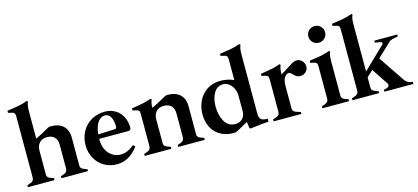

<svg xmlns="http://www.w3.org/2000/svg" viewBox="-59 -1166 3549 1631"><g transform="rotate(-15 1715.5 -351.0)"><path d="M558 -17V0H325V-17L357 -29Q384 -40 384 -69V-278Q384 -322 361 -345.5Q338 -369 295 -369Q253 -369 229 -343Q205 -317 205 -275V-62Q205 -49 213 -41Q221 -33 232 -29L264 -17V0H30V-17L63 -29Q90 -40 90 -69V-608Q90 -628 83.5 -635.5Q77 -643 63 -646L30 -654V-672Q94 -681 131.5 -688Q169 -695 209 -710L219 -702Q205 -681 205 -617V-380Q249 -400 325 -444Q334 -450 350 -450Q421 -450 460 -414Q499 -378 499 -311V-62Q499 -49 507 -41Q515 -33 526 -29Z M984 -115 1001 -99Q923 8 814 8Q751 8 701 -21.5Q651 -51 623 -102.5Q595 -154 595 -216Q595 -284 625 -337.5Q655 -391 707.5 -421Q760 -451 826 -451Q877 -451 917 -427Q957 -403 979 -360.5Q1001 -318 1001 -265Q1001 -254 995 -247Q989 -240 978 -240H721V-239Q721 -157 762.5 -110.5Q804 -64 866 -64Q926 -64 984 -115ZM723 -279 872 -285Q886 -285 886 -306Q886 -358 868 -389Q850 -420 820 -420Q780 -420 754.5 -382Q729 -344 723 -279Z M1585 -17V0H1352V-17L1384 -29Q1411 -40 1411 -69V-278Q1411 -322 1388 -345.5Q1365 -369 1322 -369Q1280 -369 1256 -343Q1232 -317 1232 -275V-62Q1232 -49 1240 -41Q1248 -33 1259 -29L1291 -17V0H1057V-17L1090 -29Q1117 -40 1117 -69V-354Q1117 -374 1110.5 -381.5Q1104 -389 1090 -392L1057 -400V-418Q1129 -429 1159.5 -435.5Q1190 -442 1229 -456L1239 -448Q1227 -428 1225 -380H1231Q1280 -403 1352 -444Q1363 -451 1377 -451Q1448 -451 1487 -414.5Q1526 -378 1526 -311V-62Q1526 -49 1534 -41Q1542 -33 1553 -29Z M1622 -213Q1622 -274 1647 -328Q1672 -382 1722 -416Q1772 -450 1844 -450Q1876 -450 1906.5 -443Q1937 -436 1959 -425V-608Q1959 -628 1952.5 -635.5Q1946 -643 1932 -646L1899 -654V-672Q1963 -681 2000.5 -688Q2038 -695 2078 -710L2088 -702Q2074 -679 2074 -617V-95Q2074 -62 2091 -48Q2108 -34 2148 -35V-9Q2092 -6 2028 3L1988 8L1978 3L1970 -52H1966L1878 -3Q1858 8 1840 8Q1769 8 1719.5 -22Q1670 -52 1646 -102.5Q1622 -153 1622 -213ZM1959 -149V-286Q1959 -321 1945 -351Q1931 -381 1907.5 -398.5Q1884 -416 1858 -416Q1804 -416 1775.5 -368Q1747 -320 1747 -250Q1747 -171 1779 -116.5Q1811 -62 1872 -62Q1911 -62 1935 -87Q1959 -112 1959 -149Z M2580 -378Q2580 -353 2560 -333Q2540 -313 2510 -313Q2480 -313 2454 -341Q2451 -344 2445 -350.5Q2439 -357 2433 -360.5Q2427 -364 2422 -364Q2402 -364 2384 -341Q2366 -318 2366 -260V-62Q2366 -51 2373.5 -43Q2381 -35 2397 -29L2435 -17V0H2191V-17L2224 -29Q2239 -35 2245 -44Q2251 -53 2251 -69V-354Q2251 -374 2244.5 -381.5Q2238 -389 2224 -392L2191 -400V-418Q2263 -429 2293.5 -435.5Q2324 -442 2363 -456L2373 -448Q2359 -425 2359 -367L2467 -435Q2493 -450 2514 -450Q2540 -450 2560 -429Q2580 -408 2580 -378Z M2620 -17 2653 -29Q2680 -40 2680 -69V-354Q2680 -374 2673.5 -381.5Q2667 -389 2653 -392L2620 -400V-418Q2685 -427 2722 -434Q2759 -441 2799 -456L2808 -448Q2795 -426 2795 -364V-62Q2795 -49 2803 -41Q2811 -33 2821 -29L2854 -17V0H2620ZM2662 -619Q2662 -650 2683.5 -671Q2705 -692 2735 -692Q2766 -692 2787.5 -671Q2809 -650 2809 -619Q2809 -588 2787.5 -567Q2766 -546 2735 -546Q2705 -546 2683.5 -567Q2662 -588 2662 -619Z M3420 -17V0H3165V-17L3187 -22Q3213 -29 3213 -46Q3213 -55 3206 -65L3113 -205L3059 -155V-62Q3059 -49 3067 -41Q3075 -33 3086 -29L3118 -17V0H2884V-17L2917 -29Q2944 -40 2944 -69V-608Q2944 -628 2937.5 -635.5Q2931 -643 2917 -646L2884 -654V-672Q2948 -681 2985.5 -688Q3023 -695 3063 -710L3073 -702Q3059 -681 3059 -617V-206L3249 -389Q3256 -395 3256 -402Q3256 -412 3240 -415L3194 -424V-441H3396V-424L3346 -414Q3334 -410 3327.5 -406.5Q3321 -403 3313 -395L3196 -284L3349 -57Q3359 -43 3369.5 -35Q3380 -27 3399 -22Z"/></g></svg>

Font: Ibarra Real Nova
Style: Bold
Weight: 700
Designer: Jose Maria Ribagorda & Octavio Pardo
Foundry: Jose Maria Ribagorda
Version: Version 1.014